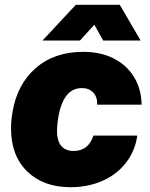

<svg xmlns="http://www.w3.org/2000/svg" viewBox="-20 -770 626 800"><path d="M26 -235Q26 -268 32 -302Q51 -418 128.5 -486Q206 -554 327 -554Q399 -554 453.5 -526.5Q508 -499 538.5 -449Q569 -399 570 -334H385Q386 -366 368.5 -384.5Q351 -403 321 -403Q274 -403 248.5 -359Q223 -315 218 -237Q215 -189 233 -165Q251 -141 286 -141Q349 -141 369 -205H552Q543 -141 505 -92Q467 -43 407 -16.5Q347 10 274 10Q161 10 93.5 -55.5Q26 -121 26 -235ZM296 -750H479L566 -601H410L373 -667L313 -601H157Z"/></svg>

Font: Mona Sans Black
Style: Italic
Weight: 900
Italic angle: -11.7°
Designer: Deni Anggara
Foundry: GitHub
Version: Version 2.000